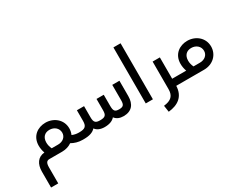

<svg xmlns="http://www.w3.org/2000/svg" viewBox="-119 -1342 2774 2229"><g transform="rotate(-30 1267.5 -227.5)"><path d="M644 -95C614 -95 585 -102 559 -113C570 -138 576 -165 576 -194C576 -311 479 -389 367 -389C266 -389 167 -326 167 -195C167 -164 173 -128 185 -95C95 -88 49 -18 49 83V296H145V83C145 20 162 0 199 0H369C420 0 464 -15 498 -39C538 -16 587 0 644 0C659 0 664 -20 664 -48C664 -77 659 -95 644 -95ZM283 -95C268 -126 262 -156 262 -183C262 -255 304 -294 366 -294C431 -294 480 -251 480 -191C480 -136 435 -95 369 -95Z M1260 -174C1260 -114 1244 -95 1189 -95C1133 -95 1117 -112 1117 -182V-331H1020V-180C1020 -114 1002 -95 934 -95C874 -95 853 -112 853 -181V-331H757V-189C757 -118 733 -95 654 -95H644C629 -95 624 -77 624 -47C624 -20 629 0 644 0H661C735 0 786 -17 817 -53C842 -18 885 0 941 0C1003 0 1049 -17 1078 -51C1103 -17 1143 0 1194 0C1303 0 1356 -66 1356 -175V-381H1260Z M1585 0V-751H1489V0Z M1898 -95V-381H1801V-12C1801 78 1759 118 1659 130L1672 217C1799 204 1893 143 1898 0H2001C2016 0 2021 -20 2021 -48C2021 -77 2016 -95 2001 -95Z M2268 -389C2167 -389 2068 -326 2068 -195C2068 -164 2074 -128 2086 -95H2001C1986 -95 1981 -77 1981 -47C1981 -20 1986 0 2001 0H2270C2393 0 2477 -86 2477 -194C2477 -311 2380 -389 2268 -389ZM2184 -95C2169 -126 2163 -156 2163 -183C2163 -255 2205 -294 2267 -294C2332 -294 2381 -251 2381 -191C2381 -136 2336 -95 2270 -95Z"/></g></svg>

Font: UULA Sans Medium
Style: Regular
Weight: 500
Designer: Mohamed Gaber, Laura Garcia Mut
Foundry: Kief Type Foundry
Version: Version 3.006;hotconv 1.0.109;makeotfexe 2.5.65596